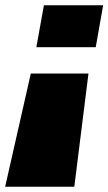

<svg xmlns="http://www.w3.org/2000/svg" viewBox="-88 -613 410 726"><path d="M246.5 -335H28.5L-68.5 93H193ZM274 -434.5 302 -593H78L49.5 -434.5Z"/></svg>

Font: Anybody UltraCondensed Thin Black
Style: Italic
Weight: 900
Italic angle: -10°
Version: Version 1.111